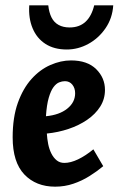

<svg xmlns="http://www.w3.org/2000/svg" viewBox="-20 -694 449 728"><path d="M189.1 13.8Q116.5 13.8 72.2 -32.6Q28 -79.1 28 -173.3Q28 -248.9 47.6 -303.9Q67.3 -358.9 99.5 -394.6Q131.7 -430.4 171.2 -447.6Q210.6 -464.9 249.2 -464.9Q311.2 -464.9 344.6 -431.9Q378 -398.9 378 -353.1Q378 -318.3 359.9 -289.7Q341.8 -261.2 310.6 -239.8Q279.5 -218.4 240 -205.2Q200.4 -191.9 157.6 -187.7Q158.8 -167.6 162.7 -147.9Q166.6 -128.1 174.8 -111.9Q183 -95.7 195 -86Q207 -76.3 224 -76.3Q247.6 -76.3 276 -89.8Q304.4 -103.4 334 -127.8L371.4 -63.9Q348 -44.4 319.5 -26.5Q291 -8.5 258.2 2.6Q225.3 13.8 189.1 13.8ZM154.2 -253.3Q205 -258.1 234.9 -282Q264.9 -305.9 264.9 -340.3Q264.9 -359.8 254.3 -373Q243.7 -386.2 226.2 -386.2Q215.5 -386.2 204 -381.6Q192.6 -376.9 182.5 -363.2Q172.4 -349.4 164.8 -323.2Q157.1 -296.9 154.2 -253.3ZM233.2 -506.3Q185.3 -506.3 152.4 -527.5Q119.4 -548.8 103.6 -586.9Q87.7 -624.9 90.9 -673.9H163Q165.9 -646.5 175.4 -627.7Q184.9 -608.9 202.3 -599.4Q219.8 -589.9 243.9 -589.9Q280.8 -589.9 304 -611.2Q327.2 -632.4 337.2 -673.9H409.4Q406.2 -624.9 380.1 -586.9Q353.9 -548.8 314.9 -527.5Q276 -506.3 233.2 -506.3Z"/></svg>

Font: Ancizar Sans Thin
Style: Italic
Weight: 100
Italic angle: -4°
Designer: Cesar Puertas, Viviana Monsalve, Julian Moncada, Julian Prieto, Jose Castro, Mariel Hernandez, Felipe Aragon, Sara Alarc
Version: Version 8.100